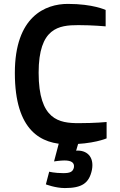

<svg xmlns="http://www.w3.org/2000/svg" viewBox="-20 -728 616 985"><path d="M328.1 12.2C458 12.2 526.9 -18.1 526.9 -18.1V-102.1C526.9 -102.1 469.2 -96.2 383.8 -96.2C284.2 -96.2 178.2 -111.8 178.2 -355C178.2 -585.9 282.2 -599.1 381.8 -599.1C454.1 -599.1 522 -592.8 522 -592.8V-676.8C522 -676.8 458 -708 328.1 -708C212.9 -708 56.2 -644 56.2 -354C56.2 -54.2 192.9 12.2 328.1 12.2ZM283.7 0 257.3 100.1C257.3 100.1 289.6 95.2 310.5 95.2C346.7 95.2 362.3 106.9 359.4 129.9C354.5 154.8 337.4 160.2 304.7 160.2C259.8 160.2 232.4 152.8 232.4 152.8L215.3 217.8C215.3 217.8 264.6 236.8 312.5 236.8C400.4 236.8 437.5 211.9 451.7 143.1C464.4 74.2 423.3 41 370.6 44.9L383.8 0Z"/></svg>

Font: Doppio One
Style: Regular
Weight: 400
Designer: Szymon Celej
Foundry: Sorkin Type Co
Version: Version 1.002